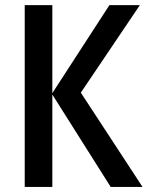

<svg xmlns="http://www.w3.org/2000/svg" viewBox="-20 -734 580 754"><path d="M297.4 -370.1 539.6 0H414.6L185.5 -362.8V0H77.1V-713.9H185.5V-368.2L409.7 -713.9H529.3Z"/></svg>

Font: Open Sans
Style: Regular
Weight: 600
Width: 3
Foundry: Ascender Corporation
Version: Version 1.000